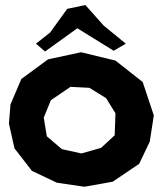

<svg xmlns="http://www.w3.org/2000/svg" viewBox="-20 -711 626 743"><path d="M119.1 -542 154.3 -511.7 279.3 -601.6 419.9 -514.6 466.8 -542 380.9 -612.3 310.5 -691.4 240.2 -676.8 173.8 -585ZM252.9 -375 326.2 -371.1 390.6 -331.1 426.8 -272.5 423.8 -187.5 371.1 -138.7 294.9 -117.2 219.7 -133.8 161.1 -183.6 149.4 -255.9 176.8 -323.2ZM306.6 11.7 416 -7.8 518.6 -77.1 559.6 -163.1 575.2 -264.6 532.2 -393.6 426.8 -476.6 293.9 -508.8 166 -481.4 62.5 -405.3 20.5 -306.6 14.6 -232.4 36.1 -136.7 103.5 -49.8 200.2 -3.9Z"/></svg>

Font: MaokenAssortedSans-Lite
Style: Lite
Weight: 400
Version: Version 1.400